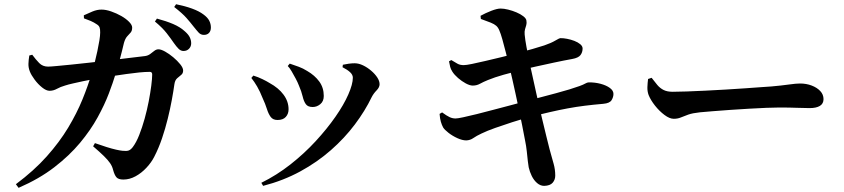

<svg xmlns="http://www.w3.org/2000/svg" viewBox="-20 -831 4020 914"><path d="M853.5 -588.3Q840.8 -588.3 830.4 -598.5Q820.1 -608.6 807.7 -626.2Q793.9 -646.6 773.5 -672.9Q753.1 -699.1 717.5 -728.6L727.1 -742.5Q769.5 -731.3 803.9 -716.8Q838.2 -702.2 861.1 -680.8Q877.4 -666.4 883.7 -652.8Q890.1 -639.2 890.1 -624.9Q890.1 -609.5 879.8 -598.9Q869.6 -588.3 853.5 -588.3ZM567.2 23.7Q543.9 23.7 534.5 13.1Q525.1 2.5 518.4 -22.2Q514.2 -39.7 503.9 -54.5Q493.7 -69.4 474.5 -88.2Q455.4 -107 423.3 -134.5L431.9 -149.7Q461.6 -139.2 487.1 -131.1Q512.6 -123.1 532.1 -118.7Q551.5 -114.3 563.4 -113.2Q582.7 -111 592.5 -114.6Q602.2 -118.1 611.8 -130.4Q628.9 -153 642.9 -188.8Q657 -224.5 668.6 -266.2Q680.1 -307.8 688 -348.7Q695.9 -389.7 700.2 -423.6Q704.5 -457.5 704.5 -476.5Q704.5 -488.9 693.2 -488.9Q671.9 -488.9 642.8 -486.1Q613.8 -483.2 582.2 -478.7Q550.6 -474.2 519.7 -469.5Q488.9 -464.8 462.8 -460.3Q445.8 -457.8 422.6 -453.7Q399.4 -449.7 374.8 -444.3Q350.1 -438.9 327.7 -433.9Q305.3 -428.9 290 -423.9Q267.7 -417.5 251 -408.2Q234.2 -398.8 215.9 -398.8Q200.2 -398.8 180.6 -414.5Q161 -430.1 144.9 -451.8Q128.8 -473.5 122.1 -490.6Q114.9 -508.7 115.4 -526.9Q115.9 -545.1 119.5 -566.8L133.5 -570.4Q150.2 -547.7 166.7 -530.8Q183.2 -513.9 208.8 -513.9Q220.4 -513.9 249.6 -516.7Q278.8 -519.5 320 -523.5Q361.2 -527.5 408.6 -533Q456 -538.4 503.8 -544Q551.6 -549.6 595.1 -555.1Q638.6 -560.6 670.3 -564.1Q684.3 -566.1 694.6 -573.6Q704.9 -581.2 714.4 -588.8Q723.9 -596.3 734.5 -596.3Q746.4 -596.3 765.8 -585.6Q785.2 -574.8 804.8 -558.4Q824.4 -541.9 838.1 -524.9Q851.8 -507.9 851.8 -495.3Q851.8 -481.9 842.8 -474.7Q833.8 -467.4 823.4 -458.4Q813 -449.3 810.3 -430.5Q805.7 -397.5 797.9 -355.1Q790.1 -312.6 778.5 -265.7Q767 -218.7 751.3 -172.5Q735.6 -126.2 714.8 -85.7Q700.9 -57.9 677.2 -32.6Q653.6 -7.2 625.3 8.2Q597 23.7 567.2 23.7ZM55.6 45.9Q141.9 -18.5 202.6 -86.6Q263.3 -154.7 304.4 -223.1Q345.5 -291.6 372.4 -357.4Q399.3 -423.2 416.7 -483Q423.9 -505.1 430.7 -532.6Q437.5 -560.1 443.5 -587.6Q449.4 -615.1 453.2 -638.7Q456.9 -662.2 456.9 -676Q457.2 -692.2 454 -700.6Q450.9 -709 440.8 -715.2Q427.8 -724.3 411.7 -731.3Q395.6 -738.2 379.7 -743.6L379 -758.1Q396.9 -766.7 419.8 -776.1Q442.8 -785.6 463.5 -785.3Q484.3 -785.3 509.5 -776.5Q534.7 -767.7 557.5 -754.8Q580.2 -741.8 594.7 -726.9Q609.2 -712.1 609.2 -699.7Q609.2 -684.2 601.6 -675.7Q594.1 -667.3 585 -657.4Q576 -647.4 570 -626.5Q566.3 -610.7 560.6 -587.7Q554.8 -564.8 547.4 -537Q539.9 -509.2 529.8 -477.5Q518.2 -439.1 498.1 -385.9Q477.9 -332.6 444.7 -272.2Q411.5 -211.8 360.9 -150.9Q310.2 -90.1 238.5 -34.8Q166.7 20.5 68.5 63.2ZM950.5 -664.9Q935.8 -664.9 925.6 -675.9Q915.4 -686.9 900.6 -705.7Q886.9 -723.5 867.8 -745.3Q848.6 -767.2 809.3 -797.7L818.2 -810.9Q861 -802.2 894.6 -790Q928.2 -777.7 948.8 -762Q968.1 -747.9 976 -732.6Q983.9 -717.2 983.9 -700Q983.9 -683.9 975.1 -674.4Q966.3 -664.9 950.5 -664.9Z M1224 39.2Q1297.2 3.2 1362.7 -48.3Q1428.2 -99.8 1482.6 -158.8Q1536.9 -217.7 1576.8 -275.1Q1616.8 -332.5 1638.2 -381.5Q1659.7 -430.5 1659.7 -461.2Q1659.7 -475.1 1646.4 -487.4Q1633.1 -499.7 1610.6 -511L1612.2 -522.8Q1623.6 -525.5 1639.8 -527.7Q1655.9 -529.9 1668.6 -529.8Q1687.9 -529.7 1708.6 -519.7Q1729.4 -509.6 1747.3 -494.1Q1765.3 -478.7 1776.2 -461.9Q1787 -445.1 1787 -430Q1787 -415.4 1772.7 -400.7Q1758.4 -386.1 1749.6 -369.1Q1717.8 -303 1669.1 -238.3Q1620.4 -173.5 1555.3 -116.3Q1490.3 -59.1 1409.4 -15Q1328.6 29 1232.6 53.8ZM1301.1 -259.8Q1279.3 -259.8 1268.5 -274.5Q1257.7 -289.1 1250.4 -312.8Q1243 -336.4 1230.2 -363.9Q1217.7 -395.6 1204.2 -418.9Q1190.7 -442.2 1176.5 -459.9L1186.1 -471.2Q1208.7 -464.3 1229.5 -454.1Q1250.3 -444 1263.3 -435.8Q1306.1 -412.5 1329.9 -380.2Q1353.7 -348 1353.7 -310.7Q1353.7 -288.9 1340.5 -274.4Q1327.4 -259.8 1301.1 -259.8ZM1468.6 -321.6Q1445.6 -321.6 1435.9 -335.1Q1426.1 -348.6 1420.7 -372.1Q1415.3 -395.6 1402.5 -424.9Q1397 -439.4 1387.5 -457.1Q1378.1 -474.8 1368.3 -491.5Q1358.6 -508.1 1349.8 -516.8L1359.2 -528.2Q1382.6 -520.3 1402.5 -513Q1422.5 -505.7 1442.6 -493Q1478.4 -472.3 1499.8 -443Q1521.3 -413.7 1521.3 -374.2Q1521.3 -348.8 1504.8 -335.2Q1488.4 -321.6 1468.6 -321.6Z M2570.4 53.8Q2552.5 53.8 2537 40.6Q2521.6 27.4 2511.4 6.8Q2501.3 -13.8 2496.8 -34.7Q2494.8 -44.9 2492.6 -64.4Q2490.5 -83.8 2487.8 -109.9Q2485.1 -136 2479.4 -163.2Q2473.2 -196.4 2465.7 -234.2Q2458.2 -272 2450.1 -310.4Q2441.9 -348.8 2434.2 -384.9Q2426.4 -421 2419.4 -451.6Q2412.4 -482.2 2407.4 -503.4Q2397.5 -543.4 2388.4 -579.7Q2379.3 -616 2371.3 -644.1Q2363.3 -672.3 2357 -686.2Q2351.3 -700.4 2342.2 -708.3Q2333.2 -716.3 2316.4 -723.1Q2299.6 -729.9 2269.1 -740.8L2267.6 -755.8Q2291.1 -768.8 2318.8 -779.6Q2346.5 -790.3 2363.1 -790.3Q2378.6 -790.3 2399 -785.3Q2419.4 -780.3 2438.6 -772.1Q2457.8 -764 2471.1 -753.7Q2484.5 -743.4 2485.9 -733.5Q2488.1 -721.1 2485.2 -711.4Q2482.3 -701.8 2479.3 -691.5Q2476.3 -681.1 2477.6 -666.6Q2480.1 -640 2486.2 -607.9Q2492.3 -575.8 2502.1 -526.9Q2519.2 -449.1 2533.4 -384.9Q2547.7 -320.8 2559.5 -270.3Q2571.3 -219.8 2580.8 -182.2Q2590.2 -144.6 2596.2 -120.6Q2608.3 -77 2615.7 -50.6Q2623.2 -24.2 2623.2 5.2Q2623.2 24.6 2610.9 38.9Q2598.6 53.1 2570.4 53.8ZM2199.7 -162.6Q2181.1 -162.6 2157.6 -173.2Q2134.2 -183.8 2115.3 -198.5Q2096.5 -213.2 2089.7 -223.9Q2083.2 -235.8 2078.7 -251.3Q2074.2 -266.7 2072.6 -288.8L2084.6 -295.9Q2106.9 -279.6 2120.5 -273.3Q2134.1 -267 2148.5 -267Q2158.5 -267 2185.3 -272.8Q2212 -278.5 2249.9 -287.9Q2287.8 -297.4 2330.2 -308.7Q2372.7 -320.1 2413.7 -330.7Q2454.7 -341.4 2487.8 -350.6Q2522.1 -359.5 2557.6 -368.9Q2593.1 -378.3 2627.3 -387.4Q2661.6 -396.5 2690.2 -405.3Q2718.8 -414 2738.9 -421.4Q2757.2 -428.1 2766.1 -433.3Q2775.1 -438.5 2782.1 -438.8Q2811.5 -439.3 2838.6 -432.2Q2865.7 -425 2883 -412.5Q2900.3 -400.1 2900.3 -383.8Q2900.3 -368.7 2891.3 -354.1Q2882.3 -339.5 2851.9 -336.8Q2805.4 -332.8 2764.2 -327.7Q2723 -322.6 2682.2 -315Q2641.3 -307.4 2596.2 -297Q2551.2 -286.6 2496 -272.1Q2460 -262.6 2418 -249.2Q2376.1 -235.7 2337.4 -222Q2298.7 -208.3 2272.1 -195.4Q2248.2 -184.2 2233.3 -173.8Q2218.4 -163.3 2199.7 -162.6ZM2230.5 -423.6Q2216.6 -423.6 2197.4 -433.9Q2178.2 -444.3 2160.6 -459.5Q2143.1 -474.7 2133.5 -489.8Q2125.7 -502.1 2123.1 -512.4Q2120.5 -522.6 2117.5 -539.1L2128.4 -545.1Q2146 -534.3 2157.9 -527.7Q2169.7 -521 2187.9 -521Q2199.1 -521 2226.7 -526.6Q2254.2 -532.2 2291 -540.9Q2327.8 -549.6 2366.7 -558.9Q2405.6 -568.2 2437.8 -576.7Q2484.1 -588.9 2515.3 -597.9Q2546.4 -607 2571.5 -615Q2604.7 -626.5 2623.4 -637.8Q2642.1 -649.2 2648.3 -649.4Q2661.3 -649.7 2679.2 -646.3Q2697.1 -642.9 2714.2 -636.4Q2731.2 -629.8 2742.3 -620.5Q2753.4 -611.1 2753.4 -600.2Q2753.4 -582.1 2743.3 -568.7Q2733.1 -555.4 2703.8 -550.2Q2665.8 -543.4 2619 -533.4Q2572.1 -523.4 2529.5 -513.9Q2486.8 -504.4 2460.7 -497.4Q2419.7 -487.2 2377 -475.1Q2334.3 -463 2302.9 -450.1Q2280.8 -441.1 2264.9 -432.3Q2249.1 -423.6 2230.5 -423.6Z M3187.4 -265.5Q3167.6 -265.5 3143.3 -283.7Q3118.9 -301.9 3098.1 -328.2Q3077.3 -354.6 3067.6 -378.8Q3061.2 -396.2 3061.9 -416.6Q3062.7 -436.9 3065.1 -455L3082 -460.6Q3096.8 -440.9 3109.6 -425.9Q3122.4 -410.9 3139.3 -402.5Q3156.2 -394.1 3182.2 -394.1Q3209 -394.1 3249.7 -395.6Q3290.3 -397.1 3337.9 -399.4Q3385.5 -401.6 3434.2 -404.6Q3482.9 -407.6 3526.8 -410.6Q3570.6 -413.6 3603.5 -416.1Q3636.5 -418.6 3651.6 -419.4Q3701.6 -423.8 3735.7 -428.7Q3769.9 -433.5 3788.2 -433.5Q3818.5 -433.5 3843.9 -423.8Q3869.3 -414.1 3884.8 -397.6Q3900.3 -381.1 3900.3 -359.1Q3900.3 -337.5 3883 -326.9Q3865.7 -316.4 3833.9 -316.4Q3804.6 -316.4 3773.1 -317.8Q3741.7 -319.2 3688.5 -319.2Q3665.7 -319.2 3628.3 -317.7Q3590.9 -316.2 3545.7 -313.5Q3500.6 -310.9 3456 -307.8Q3411.5 -304.6 3373.3 -301.6Q3335.1 -298.6 3312.4 -296.4Q3276.4 -292.6 3256.1 -285.3Q3235.7 -278.1 3221 -271.8Q3206.2 -265.5 3187.4 -265.5Z"/></svg>

Font: Noto Serif KR ExtraLight
Style: Regular
Weight: 200
Designer: Ryoko NISHIZUKA 西塚涼子 (kana & ideographs); Frank Grießhammer (Latin, Greek & Cyrillic); Wenlong ZHANG 张文龙 (bopomofo); San
Foundry: Adobe
Version: Version 2.002-H1;hotconv 1.1.0;makeotfexe 2.6.0